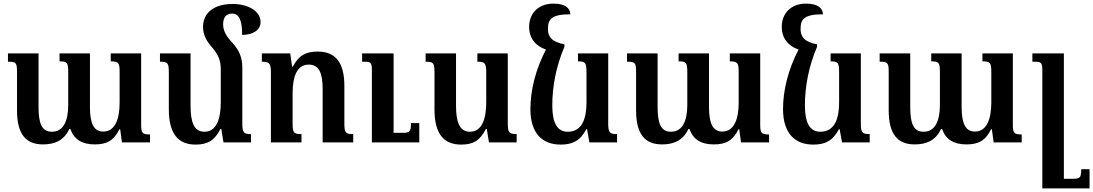

<svg xmlns="http://www.w3.org/2000/svg" viewBox="-20 -787 6041 1061"><path d="M592 -492V-448C637 -448 641 -438 641 -387V-220C641 -130 616 -60 551 -60C497 -60 477 -106 477 -197V-492H309V-448C352 -448 357 -440 357 -387V-207C357 -122 332 -59 267 -59C209 -59 193 -108 193 -197V-492H24V-446C68 -446 74 -441 74 -390V-177C74 -47 122 11 217 11C279 11 332 -8 363 -74H369C389 -16 434 11 503 11C568 11 608 -8 640 -73H644L654 0H809V-44C765 -44 760 -53 760 -100V-492Z M1319 -105V-413C1319 -472 1301 -513 1255 -561C1226 -593 1213 -622 1213 -653C1213 -688 1228 -712 1262 -712C1302 -712 1318 -675 1318 -594C1377 -594 1420 -621 1420 -665C1420 -720 1360 -765 1265 -765C1170 -765 1102 -722 1102 -638C1102 -596 1119 -562 1152 -525C1183 -490 1200 -455 1200 -407V-221C1200 -132 1177 -59 1110 -59C1052 -59 1033 -112 1033 -203V-492H864V-446C908 -446 913 -439 913 -385V-183C913 -47 965 12 1061 12C1125 12 1165 -9 1198 -74H1203L1215 0H1367V-46C1328 -46 1319 -53 1319 -105Z M1932 -46C1888 -46 1883 -54 1883 -107V-312C1883 -444 1832 -502 1736 -502C1671 -502 1631 -482 1598 -418H1594L1584 -492H1427V-446C1467 -446 1477 -438 1477 -388V0H1646V-46C1603 -46 1597 -53 1597 -105V-271C1597 -362 1620 -430 1686 -430C1745 -430 1763 -380 1763 -293V0H1932ZM2297 -107H2251C2251 -58 2244 -53 2203 -53H2155V-492H1981V-446H1995C2029 -446 2035 -440 2035 -399V0H2297Z M2529 12C2593 12 2632 -9 2665 -74H2670L2682 0H2835V-46C2795 -46 2786 -53 2786 -105V-492H2618V-446C2659 -446 2667 -439 2667 -385V-221C2667 -132 2644 -59 2577 -59C2519 -59 2500 -113 2500 -203V-492H2332V-446C2376 -446 2381 -439 2381 -385V-183C2381 -47 2432 12 2529 12Z M3078 12C3142 12 3185 -7 3220 -73H3224L3237 0H3390V-46C3350 -46 3341 -53 3341 -105V-492H3174V-448C3215 -448 3221 -440 3221 -387V-221C3221 -132 3197 -59 3117 -59C3058 -59 3032 -110 3032 -204C3032 -309 3053 -421 3099 -528V-542C3028 -556 3008 -584 3008 -627C3008 -680 3026 -708 3132 -708C3130 -745 3100 -767 3038 -767C2952 -767 2904 -710 2904 -639C2904 -576 2939 -533 2997 -513C2938 -401 2911 -284 2911 -184C2911 -48 2979 12 3078 12Z M4013 -492V-448C4058 -448 4062 -438 4062 -387V-220C4062 -130 4037 -60 3972 -60C3918 -60 3898 -106 3898 -197V-492H3730V-448C3773 -448 3778 -440 3778 -387V-207C3778 -122 3753 -59 3688 -59C3630 -59 3614 -108 3614 -197V-492H3445V-446C3489 -446 3495 -441 3495 -390V-177C3495 -47 3543 11 3638 11C3700 11 3753 -8 3784 -74H3790C3810 -16 3855 11 3924 11C3989 11 4029 -8 4061 -73H4065L4075 0H4230V-44C4186 -44 4181 -53 4181 -100V-492Z M4474 12C4538 12 4581 -7 4616 -73H4620L4633 0H4786V-46C4746 -46 4737 -53 4737 -105V-492H4570V-448C4611 -448 4617 -440 4617 -387V-221C4617 -132 4593 -59 4513 -59C4454 -59 4428 -110 4428 -204C4428 -309 4449 -421 4495 -528V-542C4424 -556 4404 -584 4404 -627C4404 -680 4422 -708 4528 -708C4526 -745 4496 -767 4434 -767C4348 -767 4300 -710 4300 -639C4300 -576 4335 -533 4393 -513C4334 -401 4307 -284 4307 -184C4307 -48 4375 12 4474 12Z M5409 -492V-448C5454 -448 5458 -438 5458 -387V-220C5458 -130 5433 -60 5368 -60C5314 -60 5294 -106 5294 -197V-492H5126V-448C5169 -448 5174 -440 5174 -387V-207C5174 -122 5149 -59 5084 -59C5026 -59 5010 -108 5010 -197V-492H4841V-446C4885 -446 4891 -441 4891 -390V-177C4891 -47 4939 11 5034 11C5096 11 5149 -8 5180 -74H5186C5206 -16 5251 11 5320 11C5385 11 5425 -8 5457 -73H5461L5471 0H5626V-44C5582 -44 5577 -53 5577 -100V-492Z M6001 148H5955C5955 197 5947 201 5906 201H5859V-492H5685V-446H5699C5733 -446 5740 -440 5740 -399V254H6001Z"/></svg>

Font: Noto Serif Armenian SemiCondensed SemiBold
Style: Regular
Weight: 600
Width: 4
Designer: Monotype Design Team
Foundry: Monotype Imaging Inc.
Version: Version 2.008